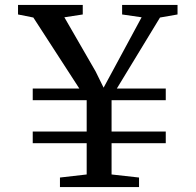

<svg xmlns="http://www.w3.org/2000/svg" viewBox="-20 -763 798 783"><path d="M303.5 -402 116 -691.5 53.5 -704V-743H317.5V-704L242.5 -692.5L370 -471.5L402.5 -405.5L439 -473L557.5 -692.5L478 -704V-743H704V-704L632.5 -691.5L456.5 -402H656V-354.5H435V-226.5H656V-179H435V-51.5L547 -39V0H224.5V-39L333.5 -51.5V-179H113.5V-226.5H333.5V-354.5H113.5V-402Z"/></svg>

Font: Merriweather 48pt
Style: Regular
Weight: 400
Version: Version 2.100